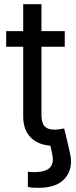

<svg xmlns="http://www.w3.org/2000/svg" viewBox="-20 -696 367 925"><path d="M114.3 204.6V131.3Q121.6 132.3 129.4 132.8Q137.2 133.3 143.1 133.3Q198.7 133.3 220 112.1Q241.2 90.8 231.4 45.9L222.7 5.9Q160.6 1 126.2 -35.6Q91.8 -72.3 91.8 -134.8V-470.7H9.8V-545.9H91.8V-675.8H179.7V-545.9H292V-470.7H179.7V-141.6Q179.7 -105 194.6 -88.1Q209.5 -71.3 244.1 -71.3Q252.4 -71.3 265.4 -73.2Q278.3 -75.2 289.1 -77.1L307.1 -2.9L317.9 45.4Q333.5 114.7 294.2 161.9Q254.9 209 165 209Q131.8 209 114.3 204.6Z"/></svg>

Font: Inter-Regular
Style: Regular
Weight: 400
Designer: Rasmus Andersson
Foundry: rsms
Version: Version 4.000;git-a52131595